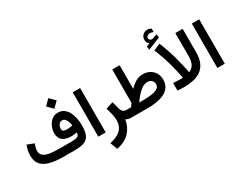

<svg xmlns="http://www.w3.org/2000/svg" viewBox="-122 -1593 3201 2547"><g transform="rotate(-30 1479.0 -320.0)"><path d="M632.8 -775.4 714.4 -693.8 632.8 -612.8 551.8 -693.8ZM731.9 -193.4Q712.4 -188.5 690.9 -185.8Q669.4 -183.1 646.5 -183.1Q561 -183.1 514.4 -219.7Q467.8 -256.3 467.8 -332.5Q467.8 -382.8 489 -431.9Q510.3 -481 549.6 -513.4Q588.9 -545.9 643.6 -545.9Q695.8 -545.9 732.9 -520Q770 -494.1 793.5 -450.2Q816.9 -406.2 828.1 -351.8Q839.4 -297.4 839.4 -240.2Q839.4 -140.6 813.7 -88.9Q788.1 -37.1 732.7 -18.6Q677.2 0 587.4 0H425.3Q308.1 0 222.4 -20.3Q136.7 -40.5 90.1 -91.8Q43.5 -143.1 43.5 -235.4Q43.5 -275.4 52.2 -313.5Q61 -351.6 74.7 -385.3L176.8 -346.7Q168.9 -324.2 161.4 -296.4Q153.8 -268.6 153.8 -242.7Q153.8 -190.9 188.7 -165Q223.6 -139.2 284.9 -130.4Q346.2 -121.6 425.3 -121.6H595.7Q643.6 -121.6 673.6 -125.7Q703.6 -129.9 717.8 -145Q731.9 -160.2 731.9 -193.4ZM647.5 -292Q686 -292 728 -302.7Q724.1 -330.1 714.4 -359.4Q704.6 -388.7 687.3 -408.7Q669.9 -428.7 642.6 -428.7Q618.7 -428.7 603 -414.3Q587.4 -399.9 579.8 -378.9Q572.3 -357.9 572.3 -337.4Q572.3 -309.1 593 -300.5Q613.8 -292 647.5 -292Z M1065.4 -680.2V-0.5H952.1V-680.2Z M1457 0Q1431.2 0 1410.4 -6.3Q1389.6 -12.7 1376.5 -21Q1360.4 85 1290.3 162.1Q1220.2 239.3 1088.9 264.6L1047.9 154.3Q1158.7 130.4 1215.3 76.9Q1272 23.4 1272 -71.8Q1272 -115.2 1259.8 -167Q1247.6 -218.8 1231.4 -266.1L1343.8 -303.2L1371.1 -195.8Q1380.4 -161.1 1399.2 -141.4Q1418 -121.6 1451.7 -121.6H1470.2V0Z M1525.4 -121.6Q1533.2 -134.3 1541.5 -146.2Q1549.8 -158.2 1557.6 -170.4V-680.2H1670.4V-317.4Q1718.3 -368.2 1767.3 -396Q1816.4 -423.8 1872.6 -423.8Q1933.1 -423.8 1979 -398.7Q2024.9 -373.5 2050.8 -329.6Q2076.7 -285.6 2076.7 -228.5Q2076.7 -144.5 2029.8 -94.5Q1982.9 -44.4 1899.2 -22.2Q1815.4 0 1703.6 0H1450.7V-121.6ZM1876.5 -304.2Q1819.3 -304.2 1760.3 -252.2Q1701.2 -200.2 1648.9 -121.6H1706.5Q1782.7 -121.6 1840.8 -130.1Q1898.9 -138.7 1931.6 -160.4Q1964.4 -182.1 1964.4 -220.7Q1964.4 -257.8 1939.7 -281Q1915 -304.2 1876.5 -304.2Z M2159.2 -734.4Q2142.6 -747.6 2132.8 -763.9Q2123 -780.3 2123 -807.1Q2123 -850.1 2152.6 -877.7Q2182.1 -905.3 2220.7 -905.3Q2239.7 -905.3 2253.9 -901.1Q2268.1 -897 2282.2 -888.7L2282.7 -834.5Q2267.6 -842.3 2254.4 -845.2Q2241.2 -848.1 2227.5 -848.1Q2208 -848.1 2190.7 -835.9Q2173.3 -823.7 2173.3 -800.8Q2173.8 -787.1 2187 -774.4Q2200.2 -761.7 2226.6 -765.6Q2227.1 -765.6 2231 -766.6L2299.3 -791.5L2306.6 -738.3L2115.2 -662.1L2107.4 -714.4ZM2263.7 0Q2239.7 0 2215.8 -1.7Q2191.9 -3.4 2167.5 -5.4V-121.6Q2197.8 -119.1 2224.6 -117.7Q2251.5 -116.2 2273.4 -116.2Q2286.1 -116.2 2296.6 -116.5Q2307.1 -116.7 2314.9 -117.2Q2314.9 -117.2 2309.1 -147.2Q2303.2 -177.2 2291.5 -228.8Q2279.8 -280.3 2262.2 -345Q2244.6 -409.7 2220.7 -480.2Q2196.8 -550.8 2167 -618.2L2270.5 -663.6Q2300.3 -593.3 2324.7 -519.5Q2349.1 -445.8 2367.4 -377.7Q2385.7 -309.6 2398.2 -255.6Q2410.6 -201.7 2417 -170.2Q2423.3 -138.7 2423.3 -138.7Q2470.7 -156.2 2497.3 -200.4Q2523.9 -244.6 2523.9 -330.1V-680.2H2636.2V-326.2Q2636.2 -224.1 2605.5 -159.9Q2574.7 -95.7 2522 -61Q2469.2 -26.4 2402.6 -13.2Q2335.9 0 2263.7 0Z M2889.2 -680.2V-0.5H2775.9V-680.2Z"/></g></svg>

Font: Vazirmatn UI FD SemiBold
Style: Regular
Weight: 600
Designer: Saber Rastikerdar
Foundry: Saber Rastikerdar
Version: Version 33.003